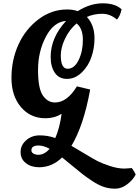

<svg xmlns="http://www.w3.org/2000/svg" viewBox="-20 -767 837 1156"><path d="M354 181Q293 240 216 240Q167 240 135.5 215Q104 190 104 148.5Q104 107 137.5 77.5Q171 48 219 48Q267 48 313 64Q339 5 351 -82Q308 -55 254 -55Q163 -55 106 -122.5Q49 -190 49 -298Q49 -406 91 -498.5Q133 -591 211.5 -650.5Q290 -710 385 -710Q418 -710 448 -700Q523 -747 598.5 -747Q674 -747 712 -711Q704 -671 684 -649Q644 -684 595 -684Q546 -684 503 -665Q549 -616 549 -536Q549 -478 530.5 -423.5Q512 -369 472 -330.5Q432 -292 383.5 -292Q335 -292 310 -329Q285 -366 285 -424Q285 -541 378 -641Q304 -636 256.5 -546.5Q209 -457 209 -345.5Q209 -234 238 -192Q267 -150 311 -150Q384 -150 443 -247L523 -228Q483 -9 410 111Q425 119 483.5 154.5Q542 190 568.5 203.5Q595 217 642 232.5Q689 248 729 248L774 245Q791 269 797 284Q780 317 745.5 343Q711 369 673.5 369Q636 369 604 358Q572 347 536.5 323.5Q501 300 477 281.5Q453 263 412 228.5Q371 194 354 181ZM441 -626Q397 -588 371.5 -534Q346 -480 346 -434Q346 -353 387 -353Q428 -353 453.5 -405.5Q479 -458 479 -527Q479 -596 441 -626ZM211 165Q247 165 279 129Q242 109 212 109Q169 109 169 138Q169 151 182 158Q195 165 211 165Z"/></svg>

Font: Oleo Script Swash Caps
Style: Regular
Weight: 400
Designer: Soytutype
Foundry: Soytutype
Version: Version 1.002